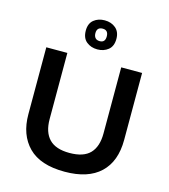

<svg xmlns="http://www.w3.org/2000/svg" viewBox="-130 -1003 987 1119"><g transform="rotate(15 363.0 -443.5)"><path d="M364 13Q217 13 145.5 -59.5Q74 -132 74 -256V-660H201V-261Q201 -182 240.5 -141Q280 -100 363 -100Q448 -100 487 -141Q526 -182 526 -261V-660H652V-256Q652 -126 578.5 -56.5Q505 13 364 13ZM364 -725Q325 -725 298 -747Q271 -769 271 -814Q271 -857 297.5 -878.5Q324 -900 363 -900Q403 -900 429.5 -877.5Q456 -855 456 -813Q456 -768 429 -746.5Q402 -725 364 -725ZM365 -775Q398 -775 398 -812Q398 -850 364 -850Q329 -850 329 -814Q329 -796 338 -785.5Q347 -775 365 -775Z"/></g></svg>

Font: Bricolage Grotesque 10pt SemiBold
Style: Regular
Weight: 600
Designer: Mathieu Triay
Foundry: Atelier Triay
Version: Version 1.000; ttfautohint (v1.8.4.7-5d5b);gftools[0.9.29]